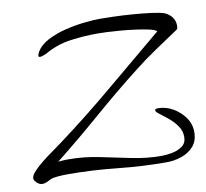

<svg xmlns="http://www.w3.org/2000/svg" viewBox="-70 -680 806 751"><g transform="rotate(-10 333.0 -305.0)"><path d="M534 -6Q437 -6 339 -16.5Q241 -27 142 -27Q126 -27 105.5 -25.5Q85 -24 74 -19Q66 -15 58 -11Q50 -7 40 -7Q31 -7 23.5 -12.5Q16 -18 11 -25Q8 -30 8 -34Q8 -46 23 -62Q38 -78 59.5 -95Q81 -112 102.5 -127Q124 -142 137 -152Q253 -238 364 -331.5Q475 -425 586 -517Q579 -524 556.5 -529Q534 -534 504.5 -538Q475 -542 445 -544.5Q415 -547 391 -548Q367 -549 356 -549Q303 -549 249 -542Q195 -535 148 -509Q141 -505 132 -501.5Q123 -498 117 -498Q111 -498 111 -503Q111 -507 117 -519Q132 -544 164 -560.5Q196 -577 234.5 -586.5Q273 -596 310.5 -600Q348 -604 373 -604Q392 -604 427 -603Q462 -602 502 -599Q542 -596 576.5 -591.5Q611 -587 627 -581Q644 -574 655 -559.5Q666 -545 666 -525Q666 -521 665 -516Q664 -511 660 -509Q614 -478 569 -448Q524 -418 480 -383Q390 -313 298 -233Q206 -153 116 -82L129 -83Q137 -84 144.5 -84Q152 -84 159 -84Q218 -84 278.5 -71.5Q339 -59 399.5 -46.5Q460 -34 518 -34Q537 -34 560.5 -38.5Q584 -43 601 -55.5Q618 -68 618 -92Q618 -116 604 -136Q590 -156 571 -171.5Q552 -187 538 -197.5Q524 -208 524 -213Q524 -218 528.5 -219Q533 -220 536 -220Q567 -220 595 -204Q623 -188 641.5 -162Q660 -136 660 -104Q660 -69 641 -47.5Q622 -26 593 -16Q564 -6 534 -6Z"/></g></svg>

Font: Hurricane
Style: Regular
Weight: 400
Designer: Robert E. Leuschke
Foundry: Robert E. Leuschke
Version: Version 1.010; ttfautohint (v1.8.3)